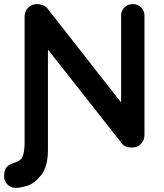

<svg xmlns="http://www.w3.org/2000/svg" viewBox="-45 -720 800 937"><path d="M660 -644V-61Q660 -35 642.5 -17.5Q625 0 599 0Q585 0 571.5 -4.5Q558 -9 552 -17L189 -478V10Q189 93 156 134.5Q123 176 88 186.5Q53 197 30 197Q6 196 -9.5 179.5Q-25 163 -25 140Q-25 110 -13 96Q-1 82 26 74Q58 65 66.5 41Q75 17 75 -25V-639Q75 -665 92.5 -682.5Q110 -700 136 -700Q151 -700 165.5 -694Q180 -688 187 -678L546 -220V-644Q546 -668 562.5 -684Q579 -700 604 -700Q628 -700 644 -684Q660 -668 660 -644Z"/></svg>

Font: Quicksand
Style: Bold
Weight: 700
Version: Version 3.000